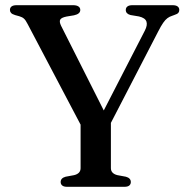

<svg xmlns="http://www.w3.org/2000/svg" viewBox="-20 -720 724 740"><path d="M397 -226.3 307.9 -206.8 86.6 -627.1Q79 -642.2 72.4 -648.1Q65.9 -654.1 54.7 -657.3L38.5 -661.8Q26.9 -665.3 22.6 -670.2Q18.3 -675.1 18.3 -681.6Q18.3 -690.4 24.7 -695.2Q31.2 -700 44.2 -700H261.7Q275 -700 282.2 -695.2Q289.4 -690.4 289.4 -681.6Q289.4 -666.2 265.2 -661L236.3 -656.2Q216.6 -652.2 212.2 -644.4Q207.7 -636.7 215.4 -620.7L394.3 -265.8L353.2 -242.4L538.2 -601.9Q549.3 -623.4 544.3 -637.2Q539.3 -651.1 515.6 -656.6L482.8 -662.1Q474.4 -664.3 469.6 -669.1Q464.8 -674 464.8 -681.6Q464.8 -690.4 471.3 -695.2Q477.7 -700 490.4 -700H645Q658 -700 664.5 -695.2Q671 -690.4 671 -681.6Q671 -674.7 667.1 -670.2Q663.1 -665.8 651.1 -661.9L643.7 -659.2Q633.3 -656 625.3 -650Q617.2 -644 609 -632.2Q600.7 -620.5 589.6 -598.6ZM290.6 -254.1H407.4V-72Q407.4 -61.3 413.9 -54.6Q420.4 -47.9 432.3 -45L465.1 -38.9Q484.2 -33.7 484.2 -18.4Q484.2 -10.1 478.4 -5.1Q472.5 0 459.5 0H238.5Q225.8 0 219.8 -5.1Q213.8 -10.1 213.8 -18.4Q213.8 -33.7 232.9 -38.9L265.7 -45Q277.8 -47.9 284.2 -54.6Q290.6 -61.3 290.6 -72Z"/></svg>

Font: Fraunces
Style: Regular
Weight: 900
Version: Version 1.000;[b76b70a41]